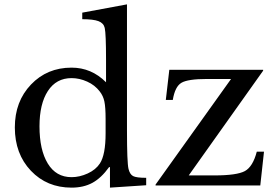

<svg xmlns="http://www.w3.org/2000/svg" viewBox="-20 -850 1272 880"><path d="M484 10V-84H480Q444 -34 403.5 -12Q363 10 308 10Q195 10 121.5 -67.5Q48 -145 48 -266Q48 -385 122 -462.5Q196 -540 308 -540Q399 -540 466 -473V-575Q466 -695 460 -722Q455 -744 431.5 -753Q408 -762 357 -762V-792L562 -830V-253Q562 -105 569 -76Q575 -51 590 -43Q605 -35 650 -35V-1ZM464 -239V-305Q464 -358 458.5 -384.5Q453 -411 437 -431Q415 -460 379.5 -476Q344 -492 308 -492Q238 -492 199.5 -433Q161 -374 161 -271Q161 -163 199 -100.5Q237 -38 308 -38Q345 -38 382 -55Q419 -72 438 -101Q464 -141 464 -239ZM1190 -155 1173 0H693V-4L1039 -488H928Q841 -488 811.5 -470.5Q782 -453 772 -392H740L756 -530H1186V-526L845 -46H962Q1066 -46 1102.5 -66Q1139 -86 1157 -155Z"/></svg>

Font: Libre Baskerville
Style: Regular
Weight: 400
Designer: Pablo Impallari, Rodrigo Fuenzalida
Foundry: Pablo Impallari, Rodrigo Fuenzalida
Version: Version 1.000